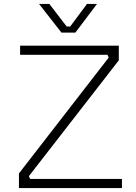

<svg xmlns="http://www.w3.org/2000/svg" viewBox="-20 -964 699 984"><path d="M366.2 -796.9H294.9L180.2 -943.8H232.9L321.8 -828.1H339.8L425.8 -943.8H477.1ZM605 0H77.1V-75.2L537.1 -668.9L530.8 -683.1H83V-730H588.9V-654.8L127.9 -61L134.8 -46.9H605Z"/></svg>

Font: Sora ExtraLight
Style: Regular
Weight: 200
Designer: Jonathan Barnbrook, Julián Moncada
Foundry: Barnbrook Fonts
Version: Version 2.000